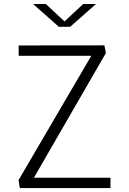

<svg xmlns="http://www.w3.org/2000/svg" viewBox="-20 -962 660 982"><path d="M514 -730 521.5 -690.5 141 -31.5 127.5 -53H545V0H81.5L75 -41L453 -687L461 -676.5H75.5V-729.5ZM281 -825H339L471 -941.5H405.5L310 -852.5L214.5 -941.5H149Z"/></svg>

Font: Monaspace Neon Var
Style: Regular
Weight: 400
Designer: Riley Cran and the Lettermatic Team
Version: Version 1.000 (Monaspace Neon Var)